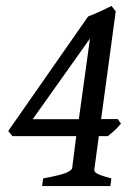

<svg xmlns="http://www.w3.org/2000/svg" viewBox="-20 -628 459 648"><path d="M388.2 -210.9Q376 -195.8 365.2 -186.3Q354.5 -176.8 343.8 -168.5H313.5L298.3 -55.7Q296.9 -48.3 308.6 -41.7Q320.3 -35.2 356 -25.9L352.5 0H122.1L125.5 -25.9Q184.1 -36.6 203.1 -44.7Q222.2 -52.7 223.6 -61L237.3 -168.5H22L7.8 -186L277.3 -572.3Q298.8 -580.6 319.8 -590.3Q340.8 -600.1 356.4 -607.9L370.6 -589.8L321.3 -226.1H377.4ZM283.7 -498 90.3 -225.6H246.1Z"/></svg>

Font: Gentium Book Plus
Style: Italic
Weight: 400
Italic angle: -8°
Designer: Victor Gaultney, Annie Olsen, Iska Routamaa, Becca Hirsbrunner
Foundry: SIL International
Version: Version 6.101